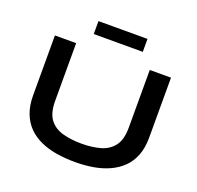

<svg xmlns="http://www.w3.org/2000/svg" viewBox="-140 -965 1162 1130"><g transform="rotate(20 440.5 -400.5)"><path d="M671 -286V-647H804V-272Q804 -208 785.5 -160Q767 -112 733 -79Q699 -46 653.5 -25.5Q608 -5 554.5 4Q501 13 442 13Q381 13 326 4Q271 -5 225.5 -25.5Q180 -46 147 -79Q114 -112 95.5 -160Q77 -208 77 -272V-647H210V-286Q210 -210 240 -170.5Q270 -131 322.5 -116.5Q375 -102 442 -102Q507 -102 558.5 -116.5Q610 -131 640.5 -170.5Q671 -210 671 -286ZM289 -733V-814H596V-733Z"/></g></svg>

Font: Syne
Style: Bold
Weight: 700
Designer: Lucas Descroix
Foundry: Bonjour Monde
Version: Version 2.200